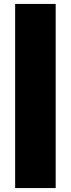

<svg xmlns="http://www.w3.org/2000/svg" viewBox="-20 -762 360 976"><path d="M57 194V-742H263V194Z"/></svg>

Font: Montserrat-Alt1 Black
Style: Regular
Weight: 900
Designer: Differentunic
Foundry: Differentunic
Version: Version 7.222